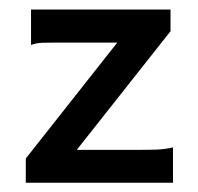

<svg xmlns="http://www.w3.org/2000/svg" viewBox="-20 -394 426 414"><path d="M35.6 0V-52.2L232.9 -302.2H103.5Q87.4 -302.2 72.3 -301.8Q57.1 -301.3 46.9 -296.9V-373.5H347.7V-326.7L145.5 -70.8H277.3Q295.9 -70.8 315.2 -71.3Q334.5 -71.8 353 -76.2V0Z"/></svg>

Font: Harmattan SemiBold
Style: Regular
Weight: 600
Designer: George W. Nuss III and SIL International
Foundry: SIL International
Version: Version 4.000